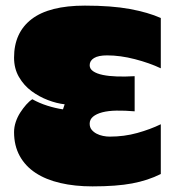

<svg xmlns="http://www.w3.org/2000/svg" viewBox="-20 -607 620 683"><path d="M30 -137Q30 -155 36 -173Q42 -191 52 -206.5Q62 -222 73 -234.5Q84 -247 95 -254Q120 -240 148.5 -231Q177 -222 204 -218L210 -236Q182 -239 150.5 -251Q119 -263 92 -283Q65 -303 47.5 -333Q30 -363 30 -402Q30 -491 92.5 -539Q155 -587 282 -587Q377 -587 442 -575Q507 -563 552 -543V-364Q512 -383 460 -396.5Q408 -410 361 -410Q330 -410 314.5 -400.5Q299 -391 299 -375Q299 -362 311.5 -353.5Q324 -345 345.5 -340.5Q367 -336 396 -335Q425 -334 459 -336V-211Q424 -214 394.5 -213.5Q365 -213 344 -207.5Q323 -202 311 -192Q299 -182 299 -167Q299 -154 306 -145.5Q313 -137 323.5 -131.5Q334 -126 346.5 -123.5Q359 -121 370 -121Q422 -121 468.5 -134Q515 -147 552 -165V12Q506 35 450 45.5Q394 56 309 56Q246 56 194.5 44Q143 32 106.5 8Q70 -16 50 -52.5Q30 -89 30 -137Z"/></svg>

Font: ChangwonDangamAsac Bold
Style: Regular
Weight: 700
Designer: Choi Chi-young, Lee Youngbeen, Kim Jungjin, Yoon Jihee, Han Dohee
Foundry: YoonDesign Inc.
Version: Version 1.010;Build 20210623